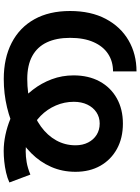

<svg xmlns="http://www.w3.org/2000/svg" viewBox="126 -904 789 1082"><g transform="rotate(90 521.0 -363.5)"><path d="M831.5 10.7Q787.1 10.7 741 1Q694.8 -8.8 651.4 -26.6Q607.9 -44.4 570.8 -69.3Q523.9 -105 486.3 -153.6Q448.7 -202.1 427 -260.3Q405.3 -318.4 405.3 -383.3Q405.3 -467.3 439.2 -529.8Q473.1 -592.3 534.4 -626.7Q595.7 -661.1 676.8 -661.1Q758.3 -661.1 819.3 -627.7Q880.4 -594.2 914.6 -534.2Q948.7 -474.1 948.7 -394Q948.7 -319.8 921.1 -257.1Q893.6 -194.3 844 -144.8Q794.4 -95.2 728.5 -60.8Q662.6 -26.4 585.4 -8.1Q508.3 10.3 425.8 10.3Q308.1 10.3 221.9 -34.2Q135.7 -78.6 89.1 -162.1Q42.5 -245.6 42.5 -363.3Q42.5 -480.5 86.9 -564.5Q131.3 -648.4 208.3 -693.1Q285.2 -737.8 382.8 -737.8V-605.5Q326.7 -605.5 284.2 -577.6Q241.7 -549.8 217.8 -495.6Q193.8 -441.4 193.8 -363.3Q193.8 -286.6 219.2 -232.7Q244.6 -178.7 296.1 -150.4Q347.7 -122.1 425.8 -122.1Q506.8 -122.1 575 -142.3Q643.1 -162.6 693.6 -199.2Q744.1 -235.8 771.7 -285.6Q799.3 -335.4 799.3 -394Q799.3 -434.6 783.4 -465.3Q767.6 -496.1 740 -513.2Q712.4 -530.3 676.8 -530.3Q640.6 -530.3 613 -511.7Q585.4 -493.2 569.8 -460.4Q554.2 -427.7 554.2 -384.3Q554.2 -331.5 575 -283.2Q595.7 -234.9 633.5 -197.5Q671.4 -160.2 721.2 -140.1Q744.6 -123 772.2 -118.2Q799.8 -113.3 833.5 -113.3Q862.3 -113.3 894.3 -118.7Q926.3 -124 964.4 -139.6L1008.8 -21.5Q983.9 -9.8 952.6 -2.7Q921.4 4.4 889.6 7.6Q857.9 10.7 831.5 10.7Z"/></g></svg>

Font: Inter 18pt
Style: Bold
Weight: 700
Designer: Rasmus Andersson
Foundry: rsms
Version: Version 4.001;git-66647c0bb